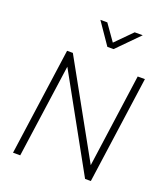

<svg xmlns="http://www.w3.org/2000/svg" viewBox="-176 -1131 1091 1252"><g transform="rotate(20 369.5 -504.5)"><path d="M63 0 167 -745H207L567 -97L657 -745H707L603 0H563L204 -648L113 0ZM405 -859 302 -1009H350L429 -897L540 -1009H596L448 -859Z"/></g></svg>

Font: Plus Jakarta Sans ExtraLight
Style: Italic
Weight: 200
Italic angle: -8°
Designer: Gumpita Rahayu
Foundry: Tokotype
Version: Version 2.071; ttfautohint (v1.8.4.7-5d5b);gftools[0.9.29]